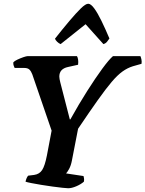

<svg xmlns="http://www.w3.org/2000/svg" viewBox="-20 -1003 775 1023"><path d="M343 0Q335 0 312.5 -2.5Q290 -5 260 -9Q230 -13 200 -18Q170 -23 147 -27.5Q124 -32 116 -35Q121 -57 130 -67L162 -71Q190 -75 204.5 -97Q219 -119 230 -175L255 -307L152 -607Q146 -623 137 -632Q128 -641 109 -641H58Q56 -645 53 -653Q50 -661 51 -671Q57 -678 73 -685.5Q89 -693 105 -698.5Q121 -704 128 -704H390Q394 -698 396 -686Q398 -674 396 -658L342 -646Q296 -636 296 -595Q296 -588 297.5 -581Q299 -574 301 -565L352 -367H355Q400 -448 444.5 -518Q489 -588 525 -637Q561 -686 582 -704H728Q731 -698 733.5 -686.5Q736 -675 734 -663L688 -650Q659 -641 632.5 -622Q606 -603 575 -566.5Q544 -530 501 -469.5Q458 -409 396 -317L363 -147Q358 -121 348.5 -103.5Q339 -86 332 -79L425 -65Q426 -62 427.5 -53.5Q429 -45 427 -35Q411 -21 386.5 -10.5Q362 0 343 0ZM303 -768Q293 -772 284 -781Q275 -790 273 -797Q314 -849 349.5 -891Q385 -933 410.5 -958Q436 -983 450 -983Q464 -983 482 -958.5Q500 -934 520.5 -892Q541 -850 563 -798Q558 -791 551 -781.5Q544 -772 531 -768L436 -874Z"/></svg>

Font: Texturina 72pt 72pt ExtraBold
Style: Italic
Weight: 800
Italic angle: -11°
Designer: Guillermo Torres Carreño
Foundry: Omnibus-Type
Version: Version 1.002; ttfautohint (v1.8.3)